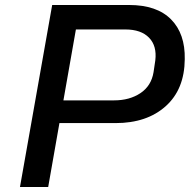

<svg xmlns="http://www.w3.org/2000/svg" viewBox="-20 -749 770 769"><path d="M60 0 189 -729H497Q608 -729 665 -671.5Q722 -614 720 -512Q719 -391 643.5 -323.5Q568 -256 443 -256H218L173 0ZM482 -631H284L234 -347H437Q499 -347 542.5 -376Q586 -405 595 -460L602 -507Q609 -565 577 -598Q545 -631 482 -631Z"/></svg>

Font: Hubot Sans Medium
Style: Italic
Weight: 500
Italic angle: -10°
Designer: Deni Anggara
Foundry: GitHub
Version: Version 1.001; ttfautohint (v1.8.4.7-5d5b);gftools[0.9.31]